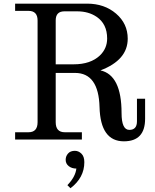

<svg xmlns="http://www.w3.org/2000/svg" viewBox="-20 -752 837 1035"><path d="M647.9 9.8Q521.5 9.8 516.6 -174.6Q511.7 -358.9 384.3 -358.9H280.3V-93.3Q280.3 -39.1 329.1 -39.1H421.4V0H61.5V-39.1H133.8Q182.6 -39.1 182.6 -93.3V-641.6Q182.6 -693.4 133.8 -693.4H61.5V-732.4H449.2Q543 -732.4 605.7 -678.5Q668.5 -624.5 668.5 -543.5Q668.5 -428.2 521.5 -372.6Q635.3 -347.2 635.3 -142.6Q635.3 -51.8 677.2 -51.8Q718.3 -51.8 718.3 -98.1V-219.7H762.2V-111.8Q762.2 9.8 647.9 9.8ZM377 -405.3Q468.3 -405.3 518.6 -453.1Q557.6 -490.7 557.6 -544.4Q557.6 -623 500.5 -661.6Q457 -690.9 396 -690.9H327.1Q280.3 -690.9 280.3 -642.1V-405.3ZM359.9 262.7 343.3 246.1Q386.7 201.2 391.6 156.7Q367.2 156.7 350.6 143.6Q334 130.4 334 109.4Q334 90.3 346.7 75.7Q359.4 61 383.8 61Q403.3 61 418.9 76.2Q434.6 91.3 434.6 122.1Q434.6 206.1 359.9 262.7Z"/></svg>

Font: Munson
Style: Regular
Weight: 400
Designer: Paul James MIller
Foundry: High-Logic / Made with FontCreator
Version: Version 2.10;May 5, 2019;FontCreator 11.5.0.2430 64-bit